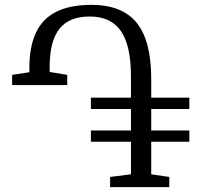

<svg xmlns="http://www.w3.org/2000/svg" viewBox="-20 -771 878 791"><path d="M433.5 0V-42L519.5 -53V-187H354.5V-233.5H519.5V-322H354.5V-368.5H519.5V-456Q519.5 -583 478.2 -643Q437 -703 349.5 -703Q265 -703 224.8 -652.2Q184.5 -601.5 184.5 -494V-474.5L257 -462.5V-420.5H30V-462.5L101 -473.5V-490Q101 -579.5 128.5 -637.2Q156 -695 212.8 -723Q269.5 -751 356.5 -751Q483 -751 543 -677.2Q603 -603.5 603 -446.5V-368.5H760V-322H603V-233.5H760V-187H603V-53L677.5 -42V0Z"/></svg>

Font: Merriweather 24pt Light
Style: Regular
Weight: 300
Designer: Eben Sorkin
Foundry: Eben Sorkin
Version: Version 2.100